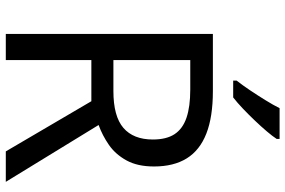

<svg xmlns="http://www.w3.org/2000/svg" viewBox="-181 -803 984 662"><g transform="rotate(90 311.0 -472.0)"><path d="M294 -714Q383 -714 440.5 -691.5Q498 -669 526 -624Q554 -579 554 -511Q554 -454 533 -416Q512 -378 479.5 -355.5Q447 -333 411 -320L607 0H502L329 -295H187V0H97V-714ZM289 -636H187V-371H294Q381 -371 421 -405.5Q461 -440 461 -507Q461 -554 442.5 -582Q424 -610 386 -623Q348 -636 289 -636ZM459 -934Q450 -920 433 -900Q416 -880 395.5 -858.5Q375 -837 354.5 -817.5Q334 -798 316 -784H258V-796Q273 -815 290.5 -841Q308 -867 325 -894.5Q342 -922 353 -944H459Z"/></g></svg>

Font: Noto Sans Gujarati
Style: Regular
Weight: 400
Designer: Jelle Bosma - Monotype Design Team, Universal Thirst
Foundry: Monotype Imaging Inc.
Version: Version 2.102